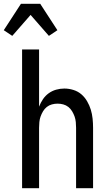

<svg xmlns="http://www.w3.org/2000/svg" viewBox="-55 -997 575 1017"><path d="M62 0V-735H152V-432Q160 -453 172.5 -471.5Q185 -490 203 -503Q221 -516 242.5 -522Q264 -528 286 -528Q310 -528 334 -520.5Q358 -513 376 -497.5Q394 -482 406.5 -460.5Q419 -439 426 -416Q433 -393 435.5 -368.5Q438 -344 438 -320V0H348V-320Q348 -335 346.5 -350.5Q345 -366 340 -380Q335 -394 327 -407.5Q319 -421 307 -430.5Q295 -440 280 -444Q265 -448 250 -448Q235 -448 220 -444Q205 -440 193 -430.5Q181 -421 173 -407.5Q165 -394 160 -380Q155 -366 153.5 -350.5Q152 -335 152 -320V0ZM10 -807 -35 -837 56 -977H158L249 -837L204 -807L107 -918Z"/></svg>

Font: Iosevka Term Medium
Style: Regular
Weight: 500
Monospace: yes
Designer: Belleve Invis
Foundry: Belleve Invis
Version: Version 26.3.1